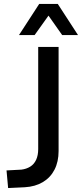

<svg xmlns="http://www.w3.org/2000/svg" viewBox="-20 -942 414 970"><path d="M21 8 13 -81 88 -85Q113 -88 132.5 -100Q152 -112 162.5 -134.5Q173 -157 173 -189V-705H276V-179Q276 -125 255.5 -85Q235 -45 196.5 -22Q158 1 105 4ZM76 -765 178 -922H272L374 -765H294L225 -863L155 -765Z"/></svg>

Font: Nunito Sans 7pt Condensed SemiBold
Style: Regular
Weight: 600
Width: 3
Designer: Vernon Adams
Foundry: Vernon Adams
Version: Version 3.101;gftools[0.9.27]